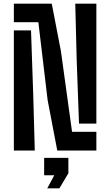

<svg xmlns="http://www.w3.org/2000/svg" viewBox="-20 -820 600 1046"><path d="M292 0 239.5 -274.5 189 -699H55.5V-800H262L312 -540.5L372.5 -102H505V0ZM55.5 0V-654.5H149L161 -305.5L169.5 0ZM410.5 -146.5 398 -486.5 390 -800H505V-146.5ZM237.5 206 275.5 135H220.5V40H352.5V124L303.5 206Z"/></svg>

Font: Big Shoulders Stencil Text Thin
Style: Bold
Weight: 700
Version: Version 2.001